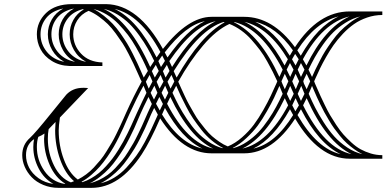

<svg xmlns="http://www.w3.org/2000/svg" viewBox="-20 -763 1858 923"><path d="M144 -94.2Q105 -67.9 105 -17.1Q105 13.7 119.6 42.5Q134.3 71.3 165 93.5Q195.8 115.7 236.8 121.1Q191.4 96.2 165.8 46.6Q140.1 -2.9 140.1 -56.2Q140.1 -78.1 144 -94.2ZM290 121.1Q290.5 121.1 292 120.6Q293.5 120.1 293.9 120.1Q246.1 91.3 219 30.5Q191.9 -30.3 191.9 -96.2Q191.9 -105.5 193.8 -121.1Q180.7 -111.8 164.1 -105Q157.2 -84 157.2 -56.2Q157.2 6.3 193.4 58.6Q229.5 110.8 290 121.1ZM1060.1 -655.8 1054.2 -657.2Q939.9 -622.1 814.9 -420.9L829.1 -390.1Q945.3 -593.3 1060.1 -655.8ZM372.1 110.8Q372.6 111.3 374 111.8Q375.5 112.3 376 112.8Q397.5 106 418 94.2Q438.5 82.5 455.6 68.6Q472.7 54.7 490 35.6Q507.3 16.6 520.5 -0.7Q533.7 -18.1 548.1 -41Q562.5 -64 572 -81.3Q581.5 -98.6 593.3 -122.3Q605 -146 611.1 -159.7Q617.2 -173.3 626.5 -194.1Q635.7 -214.8 639.2 -222.2Q667.5 -283.7 684.1 -316.9L669.9 -351.1Q636.2 -289.6 602.1 -214.8Q599.1 -208.5 589.6 -186.8Q580.1 -165 572.8 -148.2Q565.4 -131.3 552 -104.5Q538.6 -77.6 526.1 -56.2Q513.7 -34.7 495.6 -8.5Q477.5 17.6 459.5 38.1Q441.4 58.6 418.7 78.1Q396 97.7 372.1 110.8ZM1817.9 -17.1V0H1661.1Q1512.7 0 1398.9 -192.9Q1290 -25.9 1153.8 -25.9H997.1Q858.4 -25.9 750 -193.8Q702.1 -83 661.6 -21.5Q555.2 140.1 419.9 140.1H262.2Q222.2 140.1 188.2 126Q154.3 111.8 132.6 89.1Q110.8 66.4 98.9 38.8Q86.9 11.2 86.9 -17.1Q86.9 -67.4 124 -100.1Q149.9 -124 222.4 -214.1Q294.9 -304.2 298.8 -308.1Q330.1 -340.8 378.9 -340.8H384.8L403.8 -339.8L268.1 -198.2Q262.2 -158.2 262.2 -136.2Q262.2 -62.5 286.9 3.2Q311.5 68.8 354 100.1Q374.5 89.8 394 75.4Q413.6 61 430.9 42.5Q448.2 23.9 462.9 6.1Q477.5 -11.7 491.9 -35.4Q506.3 -59.1 516.8 -76.4Q527.3 -93.8 539.3 -118.7Q551.3 -143.6 557.6 -157Q564 -170.4 574 -193.1Q584 -215.8 586.9 -222.2Q621.6 -299.3 661.1 -371.1L655.8 -380.9Q653.8 -385.3 640.6 -414.8Q627.4 -444.3 620.6 -458.7Q613.8 -473.1 597.7 -504.6Q581.5 -536.1 569.1 -555.2Q556.6 -574.2 536.6 -601.8Q516.6 -629.4 498 -647.5Q479.5 -665.5 455.3 -683.1Q431.2 -700.7 405.8 -710.9Q370.1 -695.3 351.1 -664.6Q332 -633.8 332 -598.1Q332 -545.4 369.6 -505.1Q407.2 -464.8 472.2 -462.9V-445.8H314Q265.6 -447.3 229 -470Q192.4 -492.7 174.8 -526.4Q157.2 -560.1 157.2 -598.1Q157.2 -657.7 201.4 -700.4Q245.6 -743.2 327.1 -743.2H490.2Q645 -740.7 763.2 -527.8Q884.8 -682.1 997.1 -682.1H1153.8Q1290.5 -682.1 1397.9 -536.1Q1510.3 -708 1661.1 -708H1817.9V-690.9Q1780.3 -690.9 1744.9 -678.7Q1709.5 -666.5 1681.9 -647.2Q1654.3 -627.9 1628.4 -600.6Q1602.5 -573.2 1583.7 -546.4Q1564.9 -519.5 1547.4 -488.5Q1529.8 -457.5 1518.6 -434.1Q1507.3 -410.6 1497.1 -387.7Q1495.1 -382.8 1494.1 -380.9L1490.2 -372.1L1494.1 -361.8Q1497.1 -355.5 1503.4 -340.8Q1514.2 -315.9 1520.8 -301.5Q1527.3 -287.1 1541.5 -257.8Q1555.7 -228.5 1566.9 -209.5Q1578.1 -190.4 1596.2 -162.8Q1614.3 -135.3 1630.6 -116.9Q1647 -98.6 1669.2 -78.1Q1691.4 -57.6 1713.6 -45.4Q1735.8 -33.2 1762.7 -25.1Q1789.6 -17.1 1817.9 -17.1ZM247.1 -176.8 213.9 -142.1Q210 -122.1 210 -96.2Q210 -26.9 240 33.4Q270 93.8 320.8 113.8Q321.8 113.8 335.9 107.9Q293 71.3 269 3.2Q245.1 -64.9 245.1 -136.2Q245.1 -148.4 247.1 -176.8ZM335.9 -722.2Q282.2 -711.4 254.6 -677Q227.1 -642.6 227.1 -598.1Q227.1 -551.3 257.3 -513.7Q287.6 -476.1 340.8 -465.8Q303.2 -485.8 282.7 -522Q262.2 -558.1 262.2 -598.1Q262.2 -636.2 281 -669.4Q299.8 -702.6 335.9 -722.2ZM289.1 -465.8Q251.5 -486.3 230.7 -522.2Q210 -558.1 210 -598.1Q210 -636.2 229 -669.4Q248 -702.6 284.2 -722.2Q230.5 -711.4 202.6 -677Q174.8 -642.6 174.8 -598.1Q174.8 -551.3 205.3 -513.7Q235.8 -476.1 289.1 -465.8ZM394 -465.8Q356.4 -486.3 335.7 -522.2Q314.9 -558.1 314.9 -598.1Q314.9 -634.8 332.3 -666.5Q349.6 -698.2 382.8 -717.8L378.9 -719.2Q330.6 -707 305.2 -673.3Q279.8 -639.6 279.8 -598.1Q279.8 -551.3 310.3 -513.7Q340.8 -476.1 394 -465.8ZM1426.8 -393.1 1443.8 -428.2 1426.8 -460 1411.1 -428.2ZM1453.1 -448.2Q1541 -627.9 1660.2 -684.1Q1532.2 -653.8 1436 -478ZM1401.9 -334 1418 -372.1 1400.9 -408.2 1389.2 -380.9 1384.8 -372.1 1389.2 -361.8ZM1392.1 -312 1375 -350.1 1358.9 -312 1375 -277.8ZM1365.2 -256.8 1349.1 -291Q1258.8 -103.5 1145 -48.8Q1268.6 -75.7 1365.2 -256.8ZM729 -451.2 710 -420.9 724.1 -390.1 743.2 -421.9ZM752 -402.8 732.9 -370.1 747.1 -336.9 766.1 -371.1 761.2 -380.9ZM721.2 -470.2Q705.1 -503.4 689 -531.7Q672.9 -560.1 649.4 -592.5Q626 -625 601.6 -649.2Q577.1 -673.3 545.2 -692.9Q513.2 -712.4 479 -720.2Q603.5 -660.2 702.1 -440.9ZM789.1 -316.9 773.9 -351.1 756.8 -316.9 772.9 -284.2ZM798.8 -296.9 783.2 -264.2Q880.9 -76.2 1004.9 -48.8Q891.1 -103 798.8 -296.9ZM699.2 -402.8 681.2 -370.1 694.8 -336.9 712.9 -371.1 709 -380.9ZM690.9 -421.9Q677.7 -452.1 665.5 -476.6Q653.3 -501 634.3 -534.9Q615.2 -568.8 594.7 -595.5Q574.2 -622.1 549.1 -648.2Q523.9 -674.3 493.7 -692.6Q463.4 -710.9 431.2 -719.2H430.2Q455.1 -706.5 479 -687.5Q502.9 -668.5 521.7 -648.7Q540.5 -628.9 559.6 -601.8Q578.6 -574.7 591.1 -554.2Q603.5 -533.7 618.2 -504.6Q632.8 -475.6 639.9 -460.2Q647 -444.8 658 -419.9Q668.9 -395 670.9 -390.1ZM736.8 -316.9 722.2 -351.1 704.1 -316.9 720.2 -284.2ZM763.2 -263.2 746.1 -296.9 730 -264.2 748 -231.9ZM772.9 -244.1 759.8 -214.8 758.8 -212.9Q843.8 -73.7 953.1 -48.8Q853.5 -96.2 772.9 -244.1ZM1400.9 -448.2 1416 -478Q1415 -479.5 1398.9 -503.9L1383.8 -478ZM1375 -393.1 1391.1 -428.2 1374 -460 1357.9 -428.2ZM1425.8 -495.1Q1506.8 -636.7 1607.9 -684.1Q1496.6 -657.2 1409.2 -521Q1411.6 -517.6 1425.8 -495.1ZM1366.2 -372.1 1349.1 -408.2 1336.9 -380.9 1333 -372.1 1336.9 -361.8 1349.1 -334ZM1338.9 -312 1323.2 -350.1Q1309.1 -317.4 1297.6 -293Q1286.1 -268.6 1263.4 -228.5Q1240.7 -188.5 1218.8 -158.9Q1196.8 -129.4 1164.8 -99.4Q1132.8 -69.3 1099.1 -51.8L1101.1 -50.8Q1134.8 -59.6 1166.5 -80.8Q1198.2 -102.1 1222.2 -127.4Q1246.1 -152.8 1269.3 -187Q1292.5 -221.2 1307.6 -249.5Q1322.8 -277.8 1338.9 -312ZM710 -263.2 693.8 -296.9Q668.9 -247.1 654.8 -214.8Q653.3 -211.4 642.3 -185.8Q631.3 -160.2 624.8 -145.3Q618.2 -130.4 603 -100.3Q587.9 -70.3 575.2 -49.6Q562.5 -28.8 543 -1Q523.4 26.9 504.6 46.9Q485.8 66.9 461.2 86.4Q436.5 106 411.1 118.2Q434.1 112.8 456.3 102.1Q478.5 91.3 497.1 78.1Q515.6 64.9 534.2 45.2Q552.7 25.4 566.7 8.5Q580.6 -8.3 595.9 -33Q611.3 -57.6 621.1 -74.7Q630.9 -91.8 643.3 -117.4Q655.8 -143.1 661.9 -156.5Q668 -169.9 678 -192.9Q688 -215.8 690.9 -222.2ZM738.8 -211.9Q735.4 -217.8 729.7 -228.8Q724.1 -239.7 721.2 -244.1L707 -214.8Q706.1 -212.4 694.6 -186Q683.1 -159.7 676.8 -145.3Q670.4 -130.9 655 -100.3Q639.6 -69.8 627.2 -49.6Q614.7 -29.3 595 -1Q575.2 27.3 556.4 47.1Q537.6 66.9 512.9 86.4Q488.3 106 462.9 118.2Q497.6 110.4 529.5 90.8Q561.5 71.3 587.6 43Q613.8 14.6 635.3 -14.6Q656.7 -43.9 675.8 -79.8Q694.8 -115.7 707 -141.6Q719.2 -167.5 732.4 -197.3Q736.8 -207 738.8 -211.9ZM1437 -256.8Q1540 -49.8 1669.9 -22Q1548.8 -80.1 1454.1 -291ZM1463.9 -312Q1480 -275.4 1495.4 -245.1Q1510.7 -214.8 1536.1 -175Q1561.5 -135.3 1587.4 -106.7Q1613.3 -78.1 1648.9 -54.2Q1684.6 -30.3 1722.2 -22Q1702.1 -31.7 1682.6 -45.9Q1663.1 -60.1 1647.2 -74.5Q1631.3 -88.9 1614.7 -109.4Q1598.1 -129.9 1586.4 -146Q1574.7 -162.1 1560.8 -185.8Q1546.9 -209.5 1538.8 -223.9Q1530.8 -238.3 1519.3 -262.2Q1507.8 -286.1 1503.4 -295.9Q1499 -305.7 1490 -326.7Q1481 -347.7 1480 -350.1ZM1426.8 -237.8 1410.2 -210Q1503.9 -47.9 1617.2 -22Q1511.2 -73.2 1426.8 -237.8ZM1373 -495.1 1388.2 -521Q1307.6 -634.8 1207 -658.2Q1298.3 -615.7 1373 -495.1ZM1348.1 -448.2 1363.8 -478Q1273.4 -629.4 1154.8 -658.2Q1263.7 -606.4 1348.1 -448.2ZM1338.9 -428.2Q1237.8 -624 1106.9 -657.2L1105 -655.8Q1230 -595.2 1323.2 -393.1ZM1313 -372.1Q1300.8 -398.4 1291.3 -417.5Q1281.7 -436.5 1264.6 -467.5Q1247.6 -498.5 1229.5 -522.5Q1211.4 -546.4 1189 -571.8Q1166.5 -597.2 1139.4 -616.7Q1112.3 -636.2 1083 -647.9Q1019 -618.2 955.8 -543.9Q892.6 -469.7 836.9 -370.1Q848.6 -344.2 851.6 -337.4Q854.5 -330.6 867.9 -302Q881.3 -273.4 888.4 -261.2Q895.5 -249 910.6 -222.2Q925.8 -195.3 937 -180.7Q948.2 -166 965.8 -144Q983.4 -122.1 999.3 -108.4Q1015.1 -94.7 1034.9 -81.1Q1054.7 -67.4 1075.2 -59.1Q1110.4 -73.7 1143.3 -102.5Q1176.3 -131.3 1200 -163.1Q1223.6 -194.8 1245.8 -234.1Q1268.1 -273.4 1282.2 -303.7Q1296.4 -334 1310.1 -364.7Q1312 -369.6 1313 -372.1ZM807.1 -440.9Q912.6 -609.4 1017.1 -661.1Q910.6 -639.2 793.9 -469.2ZM772 -511.2 785.2 -486.8Q879.4 -620.1 964.8 -661.1Q873 -642.6 772 -511.2ZM759.8 -496.1 741.2 -469.2 753.9 -440.9 772.9 -470.2ZM794.9 -421.9 782.2 -451.2 763.2 -420.9 775.9 -390.1ZM804.2 -402.8 785.2 -370.1 799.8 -336.9 817.9 -371.1 814 -380.9ZM751 -513.2Q654.8 -691.9 530.8 -720.2Q641.1 -668 732.9 -486.8ZM827.1 -351.1 809.1 -316.9Q825.2 -282.2 840.3 -253.7Q855.5 -225.1 878.9 -190.2Q902.3 -155.3 926.3 -129.4Q950.2 -103.5 982.4 -81.8Q1014.6 -60.1 1048.8 -50.8L1051.8 -51.8Q1023.4 -66.4 996.8 -88.6Q970.2 -110.8 948 -139.2Q925.8 -167.5 908.4 -193.1Q891.1 -218.8 874.3 -251.7Q857.4 -284.7 848.1 -304.2Q838.9 -323.7 827.1 -351.1ZM1480 -393.1Q1490.7 -417 1495.8 -428Q1501 -439 1516.4 -469Q1531.7 -499 1543.5 -517.6Q1555.2 -536.1 1575.4 -564.5Q1595.7 -592.8 1614.7 -612.3Q1633.8 -631.8 1659.4 -651.6Q1685.1 -671.4 1711.9 -684.1Q1675.3 -675.3 1641.1 -653.8Q1606.9 -632.3 1581.8 -607.2Q1556.6 -582 1532.5 -548.1Q1508.3 -514.2 1493.4 -487.3Q1478.5 -460.4 1462.9 -428.2ZM1454.1 -334 1471.2 -372.1 1454.1 -408.2 1440.9 -380.9 1438 -372.1 1440.9 -361.8ZM1426.8 -277.8 1443.8 -312 1428.2 -350.1 1411.1 -312ZM1417 -256.8 1400.9 -291 1384.8 -256.8 1399.9 -228ZM1389.2 -210 1374 -237.8Q1294.4 -95.7 1198.2 -48.8Q1303.7 -71.8 1389.2 -210Z"/></svg>

Font: FoglihtenFr02
Style: Regular
Weight: 500
Version: Version 0.68